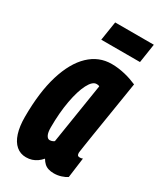

<svg xmlns="http://www.w3.org/2000/svg" viewBox="-187 -795 739 875"><g transform="rotate(30 182.5 -358.0)"><path d="M250.8 10Q234.4 10 221.8 5.9Q209.2 1.9 200 -6.6Q190.8 -15.1 183.2 -28.1Q172.7 -15.8 160.6 -7.3Q148.4 1.2 134.6 5.6Q120.7 10 104.2 10Q74.3 10 52.8 -8.5Q31.2 -26.9 19.9 -62.2Q8.6 -97.5 8.6 -146.9Q8.6 -277.2 36.4 -368Q64.2 -458.8 114.2 -506.4Q164.2 -554 231.2 -554Q250.1 -554 268 -551.6Q285.8 -549.2 303 -545.1Q320.1 -541 335.6 -535.6Q351 -530.1 365.4 -524Q347.6 -412.9 336.1 -340.9Q324.5 -268.9 317.8 -226.8Q311 -184.6 308.1 -164.2Q305.1 -143.8 304.1 -137.3Q303.1 -130.7 303.1 -128.7Q303.1 -120.2 306 -116Q308.9 -111.7 317.1 -111.7Q320.9 -111.7 324.8 -112.3Q328.6 -112.9 332.7 -114.8L318.8 -9.8Q307 -1.6 288.6 4.2Q270.2 10 250.8 10ZM182.3 -119.7 232.4 -437Q228.9 -439.2 225.3 -439.8Q221.6 -440.4 216.9 -440.4Q195.6 -440.4 176.7 -403.9Q157.8 -367.4 146.3 -304.7Q134.7 -242 134.7 -164.3Q134.7 -138.1 141.5 -124.9Q148.3 -111.6 159.2 -111.6Q163.6 -111.6 167.7 -112.7Q171.7 -113.8 175.6 -115.5Q179.5 -117.2 182.3 -119.7ZM134.1 -625.8 149.7 -725.6H353.1L337.9 -625.8Z"/></g></svg>

Font: Georama ExtraCondensed Thin
Style: Italic
Weight: 100
Width: 2
Italic angle: -9°
Designer: Jean-Baptiste Levee
Foundry: Production Type
Version: Version 1.001